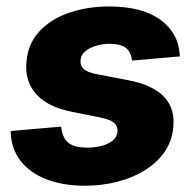

<svg xmlns="http://www.w3.org/2000/svg" viewBox="-20 -573 613 603"><path d="M247.1 10.3Q176.3 10.3 124.3 -10.5Q72.3 -31.2 43.9 -68.6Q15.6 -106 13.7 -156.7Q13.7 -158.2 13.7 -159.4Q13.7 -160.6 13.7 -161.6L171.9 -175.3Q175.8 -140.1 194.3 -124.8Q212.9 -109.4 255.9 -109.4Q277.3 -109.4 298.6 -114.7Q319.8 -120.1 334 -131.6Q348.1 -143.1 349.1 -161.1Q350.1 -177.2 337.6 -187.7Q325.2 -198.2 294.4 -204.1L202.1 -222.7Q130.9 -237.3 95.5 -275.4Q60.1 -313.5 62.5 -368.7Q64.5 -429.7 100.3 -470.7Q136.2 -511.7 194.8 -532.2Q253.4 -552.7 322.3 -552.7Q425.8 -552.7 482.9 -511.5Q540 -470.2 544.4 -402.3Q544.4 -400.9 544.7 -399.2Q544.9 -397.5 545.4 -396L394.5 -382.8Q391.6 -410.6 374.5 -423.1Q357.4 -435.5 323.7 -435.5Q303.7 -435.5 283.2 -429.7Q262.7 -423.8 248.3 -412.4Q233.9 -400.9 232.9 -381.8Q231.9 -367.7 242.4 -356.9Q252.9 -346.2 282.2 -340.3L383.8 -320.8Q455.6 -307.1 491.5 -272.7Q527.3 -238.3 524.9 -184.1Q523.4 -137.2 500.2 -101.1Q477.1 -64.9 437.7 -40Q398.4 -15.1 349.4 -2.4Q300.3 10.3 247.1 10.3Z"/></svg>

Font: Inter ExtraBold
Style: Italic
Weight: 800
Italic angle: -9.3988°
Designer: Rasmus Andersson
Foundry: rsms
Version: Version 4.001;git-66647c0bb